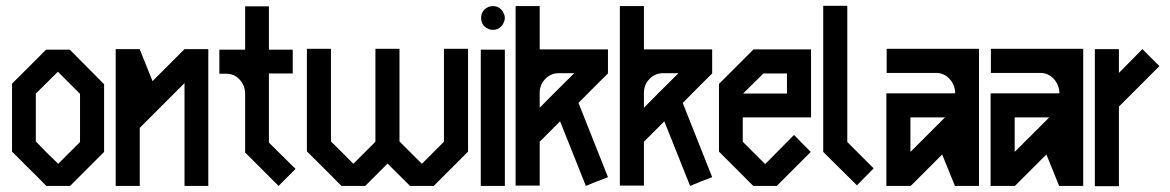

<svg xmlns="http://www.w3.org/2000/svg" viewBox="-20 -641 4035 662"><path d="M338.9 -117.2 280.3 -58.6 221.7 0H139.6Q110.4 -30.3 80.1 -59.6L21.5 -118.2V-352.5L80.1 -411.1L138.7 -469.7H220.7Q259.8 -429.7 337.9 -351.6H338.9ZM255.9 -151.4V-317.4L179.7 -393.6Q154.3 -368.2 103.5 -318.4V-153.3L141.6 -114.3L180.7 -76.2Z M698.2 0H616.2V-354.5L461.9 -200.2V0H378.9V-471.7H461.9V-470.7Q476.6 -434.6 505.9 -361.3L616.2 -471.7H698.2Z M907.2 -149.4Q937.5 -119.1 999 -58.6L940.4 0L882.8 -57.6L825.2 -115.2V-319.3Q824.2 -347.7 805.7 -367.2Q787.1 -386.7 760.7 -386.7H736.3V-469.7H825.2V-619.1H907.2V-469.7H989.3V-387.7H907.2Z M1475.6 0H1393.6L1316.4 -77.1L1239.3 0H1157.2Q1118.2 -40 1038.1 -119.1Q1039.1 -119.1 1039.1 -120.1H1038.1V-472.7H1121.1V-153.3Q1147.5 -127.9 1198.2 -76.2L1274.4 -152.3V-472.7H1357.4V-153.3L1434.6 -76.2L1510.7 -152.3V-472.7H1593.8V-118.2Z M1637.7 0V-469.7H1720.7V0ZM1695.3 -541Q1687.5 -538.1 1679.7 -538.1Q1671.9 -538.1 1664.1 -541Q1656.2 -544.9 1650.4 -549.8Q1644.5 -555.7 1641.6 -563.5Q1638.7 -571.3 1638.7 -579.1Q1638.7 -586.9 1641.6 -594.7Q1644.5 -602.5 1650.4 -608.4Q1656.2 -613.3 1664.1 -617.2Q1671.9 -620.1 1679.7 -620.1Q1687.5 -620.1 1695.3 -617.2Q1703.1 -613.3 1708 -608.4Q1713.9 -602.5 1716.8 -594.7Q1720.7 -586.9 1720.7 -579.1Q1720.7 -571.3 1716.8 -563.5Q1713.9 -555.7 1708 -549.8Q1703.1 -544.9 1695.3 -541Z M1911.1 -222.7 1840.8 -152.3V-1H1757.8V-620.1H1840.8V-470.7H2076.2V-387.7Q2042 -354.5 1974.6 -286.1Q2007.8 -201.2 2076.2 -30.3Q2057.6 -22.5 2038.1 -15.6L2000 0Q1970.7 -74.2 1911.1 -222.7ZM1840.8 -269.5Q1879.9 -309.6 1960 -388.7H1904.3Q1877.9 -387.7 1859.4 -368.2Q1840.8 -348.6 1840.8 -320.3Z M2270.5 -222.7 2200.2 -152.3V-1H2117.2V-620.1H2200.2V-470.7H2435.5V-387.7Q2401.4 -354.5 2334 -286.1Q2367.2 -201.2 2435.5 -30.3Q2417 -22.5 2397.5 -15.6L2359.4 0Q2330.1 -74.2 2270.5 -222.7ZM2200.2 -269.5Q2239.3 -309.6 2319.3 -388.7H2263.7Q2237.3 -387.7 2218.8 -368.2Q2200.2 -348.6 2200.2 -320.3Z M2776.4 -236.3H2541V-152.3L2618.2 -75.2Q2651.4 -108.4 2717.8 -175.8Q2736.3 -156.2 2775.4 -117.2L2716.8 -58.6L2658.2 0H2577.1L2517.6 -59.6L2459 -118.2V-351.6L2577.1 -469.7V-470.7H2776.4ZM2693.4 -387.7H2612.3Q2588.9 -365.2 2542 -318.4H2693.4Z M2934.6 -2Q2895.5 -41 2818.4 -117.2V-621.1H2901.4V-151.4L2992.2 -60.5Q2973.6 -41 2934.6 -2Z M3355.5 -472.7V0H3272.5L3228.5 -108.4L3120.1 0H3036.1V-319.3H3273.4V-320.3Q3272.5 -348.6 3253.9 -369.1Q3234.4 -389.6 3208 -389.6H3037.1V-472.7ZM3238.3 -236.3H3119.1V-117.2Z M3714.8 -472.7V0H3631.8L3587.9 -108.4L3479.5 0H3395.5V-319.3H3632.8V-320.3Q3631.8 -348.6 3613.3 -369.1Q3593.8 -389.6 3567.4 -389.6H3396.5V-472.7ZM3597.7 -236.3H3478.5V-117.2Z M3837.9 1H3754.9V-471.7H3837.9V-389.6Q3865.2 -417 3918.9 -471.7L3977.5 -413.1L3837.9 -273.4Z"/></svg>

Font: mr_KirucoupageG
Style: Regular
Weight: 400
Designer: Jan Henkel
Version: Version 1.00 May 25, 2020, initial release